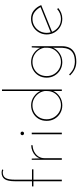

<svg xmlns="http://www.w3.org/2000/svg" viewBox="697 -1494 979 2413"><g transform="rotate(-90 1186.5 -287.5)"><path d="M115 0V-357H50V-375H115V-585Q115 -682 142.5 -719.5Q170 -757 225 -757Q235 -757 245 -755Q255 -753 265 -749L256 -735Q251 -738 243.5 -740Q236 -742 226 -742Q179 -742 157 -708.5Q135 -675 135 -589V-375H265V-357H135V0Z M400 -378 403 -260 401 -271Q412 -307 437.5 -332Q463 -357 497 -370.5Q531 -384 568 -385L567 -367Q523 -366 486 -346.5Q449 -327 427 -294Q405 -261 405 -218V0H385V-378Z M706 -378H726V0H706ZM694 -497Q694 -506 700.5 -512.5Q707 -519 717 -519Q726 -519 732.5 -512.5Q739 -506 739 -497Q739 -488 732.5 -481.5Q726 -475 717 -475Q707 -475 700.5 -481.5Q694 -488 694 -497Z M1069 6Q1015 6 970.5 -20Q926 -46 900 -90.5Q874 -135 874 -190Q874 -249 900.5 -293Q927 -337 971.5 -361.5Q1016 -386 1070 -386Q1130 -386 1180.5 -350.5Q1231 -315 1253 -262L1249 -250V-752H1269V0H1249V-130L1252 -114Q1230 -61 1180.5 -27.5Q1131 6 1069 6ZM1071 -11Q1120 -11 1160.5 -34Q1201 -57 1225 -96Q1249 -135 1249 -184V-217Q1242 -259 1216.5 -293.5Q1191 -328 1153 -348.5Q1115 -369 1071 -369Q1021 -369 981 -346.5Q941 -324 917.5 -283.5Q894 -243 894 -190Q894 -141 918 -100Q942 -59 982 -35Q1022 -11 1071 -11Z M1615 182Q1590 182 1563.5 176Q1537 170 1507.5 153.5Q1478 137 1445 104L1456 91Q1505 139 1544 151.5Q1583 164 1614 164Q1683 164 1721 142.5Q1759 121 1774.5 85.5Q1790 50 1792 7L1793 -130L1799 -124Q1778 -66 1726.5 -30Q1675 6 1612 6Q1558 6 1514 -20Q1470 -46 1443.5 -90.5Q1417 -135 1417 -190Q1417 -248 1444 -292.5Q1471 -337 1515.5 -361.5Q1560 -386 1614 -386Q1674 -386 1723 -352.5Q1772 -319 1794 -267L1791 -256L1797 -378H1812V8Q1812 52 1795 91.5Q1778 131 1735 156.5Q1692 182 1615 182ZM1437 -190Q1437 -140 1460.5 -99.5Q1484 -59 1524.5 -35Q1565 -11 1614 -11Q1663 -11 1703.5 -34.5Q1744 -58 1768 -96Q1792 -134 1793 -178V-221Q1785 -263 1759.5 -296.5Q1734 -330 1696.5 -349.5Q1659 -369 1614 -369Q1565 -369 1524.5 -346.5Q1484 -324 1460.5 -283.5Q1437 -243 1437 -190Z M2157 6Q2102 6 2057.5 -20Q2013 -46 1986.5 -90.5Q1960 -135 1960 -190Q1960 -244 1986.5 -289Q2013 -334 2057.5 -360.5Q2102 -387 2157 -387Q2220 -387 2263.5 -350.5Q2307 -314 2329 -259L1986 -120L1980 -137L2312 -271L2307 -261Q2286 -305 2247.5 -337Q2209 -369 2156 -369Q2107 -369 2067 -345Q2027 -321 2003.5 -280Q1980 -239 1980 -190Q1980 -144 2002 -103Q2024 -62 2063.5 -36.5Q2103 -11 2157 -11Q2192 -11 2223.5 -24Q2255 -37 2279 -59L2292 -45Q2265 -22 2230.5 -8Q2196 6 2157 6Z"/></g></svg>

Font: Josefin Sans Thin Thin
Style: Regular
Weight: 250
Version: Version 2.001